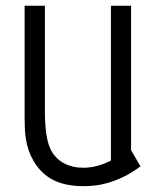

<svg xmlns="http://www.w3.org/2000/svg" viewBox="-20 -636 549 666"><path d="M467.3 -59.1Q436 -35.6 407.2 -22Q378.4 -8.3 353 -1.2Q327.6 5.9 306.4 7.8Q285.2 9.8 269.5 9.8Q207 9.8 164.6 -11.7Q122.1 -33.2 95.7 -79.1Q85.4 -96.7 79.3 -115Q73.2 -133.3 70.1 -151.9Q66.9 -170.4 66.2 -188.7Q65.4 -207 65.4 -225.6V-616.2H135.7V-252.9Q135.7 -193.4 143.3 -155.8Q150.9 -118.2 169.4 -96.2Q175.3 -89.4 183.8 -81.8Q192.4 -74.2 204.8 -68.1Q217.3 -62 233.2 -58.1Q249 -54.2 269.5 -54.2Q293 -54.2 317.1 -60.5Q341.3 -66.9 364.7 -79.1V-616.2H434.6V-115.2Z"/></svg>

Font: Aubrey
Style: Regular
Weight: 400
Designer: Gayaneh Bagdasaryan | Cyreal.org
Foundry: Gayaneh Bagdasaryan | Cyreal.org
Version: Version 1.000